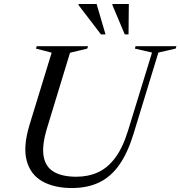

<svg xmlns="http://www.w3.org/2000/svg" viewBox="-20 -938 910 968"><path d="M217 -291.5Q190.5 -204 200 -150Q209.5 -96 251.8 -71.5Q294 -47 365 -47Q425.5 -47 474.5 -69.5Q523.5 -92 561.5 -143.2Q599.5 -194.5 626 -281L746.5 -673L660 -693L663.5 -705H869.5L865.5 -693L778.5 -673L653 -262.5Q624 -168 582 -107.8Q540 -47.5 481 -18.8Q422 10 342.5 10Q253.5 10 193.5 -23.8Q133.5 -57.5 114.5 -128.2Q95.5 -199 129 -309L240.5 -672.5L161.5 -693L165 -705H424L420 -693L333 -672ZM512 -764.5H489L375.5 -913L376.5 -918H467ZM628 -764.5H609L546.5 -913L547 -918H629.5Z"/></svg>

Font: Newsreader 60pt
Style: Italic
Weight: 400
Italic angle: -17°
Designer: Hugues Gentile
Foundry: Production Type
Version: Version 1.003